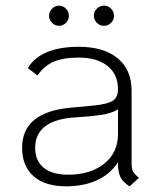

<svg xmlns="http://www.w3.org/2000/svg" viewBox="-20 -646 564 677"><path d="M470 -19 437 11Q414 -3 405 -21Q396 -39 396 -70V-74Q370 -33 323 -11Q276 11 213 11Q139 11 98.5 -24.5Q58 -60 58 -125Q58 -250 227 -266L312 -274Q360 -279 378 -291Q396 -303 396 -332Q396 -384 359 -413.5Q322 -443 258 -443Q203 -443 169.5 -428.5Q136 -414 112 -380L78 -406Q124 -481 258 -481Q346 -481 395 -440.5Q444 -400 444 -327V-68Q444 -52 449 -42Q454 -32 470 -19ZM396 -173V-261Q372 -243 307 -237L233 -231Q168 -225 136 -198Q104 -171 104 -125Q104 -79 134 -54.5Q164 -30 220 -30Q299 -30 347.5 -69Q396 -108 396 -173ZM153 -590Q153 -605 163.5 -615.5Q174 -626 188 -626Q202 -626 212.5 -615.5Q223 -605 223 -590Q223 -576 212.5 -565.5Q202 -555 188 -555Q174 -555 163.5 -565.5Q153 -576 153 -590ZM311 -590Q311 -605 321.5 -615.5Q332 -626 347 -626Q361 -626 371.5 -615.5Q382 -605 382 -590Q382 -576 371.5 -565.5Q361 -555 347 -555Q332 -555 321.5 -565.5Q311 -576 311 -590Z"/></svg>

Font: KoHo Light
Style: Regular
Weight: 300
Version: Version 1.000; ttfautohint (v1.6)